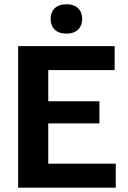

<svg xmlns="http://www.w3.org/2000/svg" viewBox="-20 -862 590 882"><path d="M285 -707.5C332.5 -707.5 357.5 -735 357.5 -775C357.5 -815 332.5 -842.5 285 -842.5C237.5 -842.5 212.5 -815 212.5 -775C212.5 -735 237.5 -707.5 285 -707.5ZM511.7 0V-110H201.7V-295H436.7V-396.7H201.7V-540H506.7V-650H63.3V0Z"/></svg>

Font: Familjen Grotesk
Style: Bold
Weight: 700
Designer: Anders Wikstroem, Jonas Baeckman, Matilda Gysing, Kristian Moeller
Foundry: Familjen STHLM AB
Version: Version 2.000